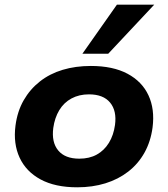

<svg xmlns="http://www.w3.org/2000/svg" viewBox="-20 -787 716 818"><path d="M309 11Q215 11 153 -22.5Q91 -56 63.5 -115.5Q36 -175 46 -252Q54 -313 81 -360Q108 -407 150 -440Q192 -473 247 -489.5Q302 -506 367 -506Q461 -506 523 -473Q585 -440 612.5 -381Q640 -322 630 -244Q622 -184 595.5 -136.5Q569 -89 526.5 -56Q484 -23 429 -6Q374 11 309 11ZM318 -111Q361 -111 392.5 -128.5Q424 -146 444 -178.5Q464 -211 470 -255Q478 -315 449 -350Q420 -385 359 -385Q317 -385 284.5 -367.5Q252 -350 232.5 -317.5Q213 -285 207 -242Q199 -181 228 -146Q257 -111 318 -111ZM331 -558 478 -767H637L441 -558Z"/></svg>

Font: Nunito Sans 10pt SemiExpanded ExtraBold
Style: Italic
Weight: 800
Width: 6
Italic angle: -9°
Designer: Vernon Adams
Foundry: Vernon Adams
Version: Version 3.101;gftools[0.9.27]